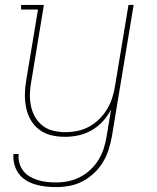

<svg xmlns="http://www.w3.org/2000/svg" viewBox="-20 -550 640 783"><path d="M209 213Q187 213 165.5 210.5Q144 208 123.5 202Q103 196 85.5 185Q68 174 56 157.5Q44 141 38.5 120Q33 99 35 78H56Q54 96 59 114.5Q64 133 75 147Q86 161 101.5 170Q117 179 134.5 184.5Q152 190 171 192Q190 194 209 194Q234 194 258.5 189Q283 184 306.5 172Q330 160 349.5 141.5Q369 123 382.5 100.5Q396 78 403.5 54Q411 30 415 5L433 -104Q420 -78 399.5 -55.5Q379 -33 353.5 -18.5Q328 -4 300 2Q272 8 245 8Q216 8 189 1.5Q162 -5 140.5 -21Q119 -37 105.5 -60.5Q92 -84 86.5 -111Q81 -138 81.5 -166.5Q82 -195 87 -223L135 -511H66V-530H159L108 -220Q103 -195 102 -169Q101 -143 106 -119Q111 -95 122.5 -74Q134 -53 153 -38Q172 -23 196.5 -17Q221 -11 246 -11Q270 -11 295 -16Q320 -21 342.5 -33Q365 -45 384 -63.5Q403 -82 416.5 -104.5Q430 -127 437.5 -150.5Q445 -174 449 -199L504 -530H525L436 8Q431 35 422.5 61.5Q414 88 399 112.5Q384 137 362.5 157Q341 177 315.5 190Q290 203 263 208Q236 213 209 213Z"/></svg>

Font: Iosevka Curly Slab ThEx
Style: Italic
Weight: 100
Width: 7
Italic angle: -9°
Monospace: yes
Designer: Belleve Invis
Foundry: Belleve Invis
Version: Version 11.1.0; ttfautohint (v1.8.3)